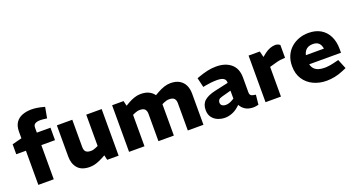

<svg xmlns="http://www.w3.org/2000/svg" viewBox="-50 -1377 3675 1999"><g transform="rotate(-20 1788.0 -377.5)"><path d="M119.5 0V-378.3H12.5V-488.5L119.5 -516.4V-588.1Q119.5 -651.5 145.5 -689.8Q171.4 -728 216.8 -745.5Q262.2 -763 320.1 -763Q350.6 -763 384 -757.5Q417.4 -752 451.8 -742.5L463.8 -739L441.9 -619.4L425.9 -621.4Q409.9 -623.4 396.7 -624.9Q383.4 -626.4 371.9 -626.4Q330.4 -626.4 310.6 -613.8Q290.8 -601.3 290.8 -571.6V-516.4H441.8V-378.3H290.3V0Z M690 8.5Q599.1 8.5 555.9 -41Q512.7 -90.4 512.7 -170.4V-516.4H683.5V-214.7Q683.5 -177 701 -161Q718.6 -144.9 755.7 -144.9Q770.8 -144.9 784.1 -148.4Q797.4 -151.9 810.5 -157.5L838.1 -169.6V-516.4H1008.9V0H882.4L861.5 -91.4L893.9 -66.9L832 -33.5Q795 -14 759.7 -2.7Q724.5 8.5 690 8.5Z M1124.7 0V-516.4H1251.7L1264.6 -459.9L1301.1 -481.4Q1336.1 -501.4 1371.6 -513.4Q1407.1 -525.3 1443.1 -525.3Q1503.1 -525.3 1542.5 -502.1Q1582 -478.9 1601.5 -438.7Q1620.9 -398.4 1620.9 -346.4V0H1450.2V-302.2Q1450.2 -336.3 1433.8 -354.2Q1417.5 -372 1377.9 -372Q1363.3 -372 1349.5 -368.7Q1335.7 -365.4 1322.6 -359.9L1295.5 -347.8V0ZM1775.6 0V-302.2Q1775.6 -336.3 1759.3 -354.2Q1743 -372 1702.9 -372Q1688.3 -372 1674.7 -368.7Q1661.2 -365.4 1648.1 -359.9L1614.9 -344.8L1567.7 -446L1630.1 -481.4Q1665.6 -501.4 1701.6 -513.4Q1737.6 -525.3 1773.6 -525.3Q1832.5 -525.3 1871.5 -502.1Q1910.5 -478.9 1929.7 -438.7Q1948.9 -398.4 1948.9 -346.4V0Z M2188.6 8.5Q2146.7 8.5 2108.7 -6.8Q2070.7 -22 2046.7 -54.3Q2022.7 -86.5 2022.7 -136.5Q2022.7 -202 2063.5 -237.5Q2104.2 -273 2187.6 -291.5L2334.7 -324V-326Q2335.7 -358.1 2312.6 -373.7Q2289.5 -389.3 2237.5 -389.3Q2206 -389.3 2173 -385.8Q2140 -382.3 2108.5 -376.3L2082 -370.8L2057.1 -476.4L2089 -487.9Q2138 -505.4 2185 -515.4Q2231.9 -525.3 2278.3 -525.3Q2380.2 -525.3 2442.1 -473.7Q2504 -422 2504 -321.5V-158.2Q2504 -132.6 2517.2 -122.6Q2530.5 -112.6 2569.1 -107.6L2558.2 -0.5Q2543.7 3 2529.3 5.5Q2514.8 8 2504.8 8Q2447.4 8 2412.5 -14.3Q2377.5 -36.5 2360.1 -71L2338.1 -51.5Q2304.6 -21.5 2264.6 -6.5Q2224.6 8.5 2188.6 8.5ZM2241.4 -114.7Q2257.5 -114.7 2276.5 -120.5Q2295.6 -126.3 2315.1 -137.9L2334.7 -149.4V-237.7L2230.7 -209.5Q2203.6 -202.5 2193.6 -189.7Q2183.6 -176.9 2183.6 -159.9Q2183.6 -137.8 2199.2 -126.3Q2214.7 -114.7 2241.4 -114.7Z M2636.7 0V-516.4H2761.2L2777.6 -449.9L2817.1 -481.4Q2845.1 -502.8 2875.6 -514.1Q2906.2 -525.3 2933.7 -525.3Q2946.2 -525.8 2959.4 -521.4Q2972.6 -516.9 2985.6 -507.4V-365.1Q2956.6 -364.1 2929.8 -360.3Q2903 -356.5 2870.5 -346.5L2807.5 -328.9V0Z M3312.9 8.5Q3234 8.5 3168.3 -22.2Q3102.6 -53 3063.4 -112.5Q3024.2 -172 3024.2 -257.4Q3024.2 -321.4 3046.4 -371.3Q3068.6 -421.3 3107.5 -455.6Q3146.5 -489.8 3196.2 -507.6Q3245.9 -525.3 3301.3 -525.3Q3380.8 -525.3 3436.5 -491.9Q3492.2 -458.4 3521.6 -398.2Q3551.1 -337.9 3551.1 -257.5V-215.1H3198.9Q3206.4 -183.4 3225 -163.8Q3243.5 -144.2 3272.1 -135.2Q3300.7 -126.1 3336.7 -126.1Q3362.3 -126.1 3390.7 -130.1Q3419.2 -134.1 3449.2 -141.6L3498.1 -153.6L3541 -48.5L3493.1 -28.5Q3448.2 -9.5 3402.3 -0.5Q3356.3 8.5 3312.9 8.5ZM3198.5 -316.4H3398.6Q3392.6 -358 3370 -379.3Q3347.4 -400.6 3303.8 -400.6Q3276.7 -400.6 3255.4 -391.6Q3234.1 -382.6 3219.8 -364Q3205.5 -345.4 3198.5 -316.4Z"/></g></svg>

Font: REM Medium
Style: Regular
Weight: 500
Designer: Octavio Pardo
Foundry: Ashler Design
Version: Version 1.005;gftools[0.9.28]